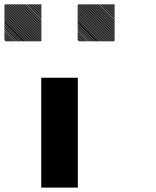

<svg xmlns="http://www.w3.org/2000/svg" viewBox="-21 -854 708 874"><path d="M500.8 -826.7 493.3 -834.2H499.2L500.8 -832.5ZM500.8 -819.2 485.8 -834.2H491.7L500.8 -825ZM500.8 -811.7 478.3 -834.2H484.2L500.8 -817.5ZM500.8 -804.2 470.8 -834.2H476.7L500.8 -810ZM500.8 -796.7 463.3 -834.2H469.2L500.8 -802.5ZM500.8 -789.2 455.8 -834.2H461.7L500.8 -795ZM500.8 -781.7 448.3 -834.2H454.2L500.8 -787.5ZM500.8 -774.2 440.8 -834.2H446.7L500.8 -780ZM500.8 -766.7 433.3 -834.2H439.2L500.8 -772.5ZM500.8 -759.2 425.8 -834.2H430.8L500.8 -764.2ZM500.8 -751.7 418.3 -834.2H424.2L500.8 -757.5ZM500.8 -744.2 410.8 -834.2H416.7L500.8 -750ZM500.8 -736.7 403.3 -834.2H409.2L500.8 -742.5ZM500.8 -729.2 395.8 -834.2H401.7L500.8 -735ZM500.8 -721.7 388.3 -834.2H394.2L500.8 -727.5ZM500.8 -714.2 380.8 -834.2H386.7L500.8 -720ZM500.8 -706.7 373.3 -834.2H379.2L500.8 -712.5ZM500.8 -699.2 365.8 -834.2H371.7L500.8 -705ZM500.8 -691.7 358.3 -834.2H364.2L500.8 -697.5ZM500.8 -684.2 350.8 -834.2H356.7L500.8 -690ZM500.8 -676.7 343.3 -834.2H349.2L500.8 -682.5ZM500.8 -669.2 335.8 -834.2H341.7L500.8 -675ZM496.7 -665.8 332.5 -830 334.2 -834.2 500.8 -667.5ZM489.2 -665.8 332.5 -822.5V-828.3L495 -665.8ZM481.7 -665.8 332.5 -815V-820.8L487.5 -665.8ZM474.2 -665.8 332.5 -807.5V-813.3L480 -665.8ZM466.7 -665.8 332.5 -800V-805.8L472.5 -665.8ZM459.2 -665.8 332.5 -792.5V-798.3L465 -665.8ZM451.7 -665.8 332.5 -785V-790.8L457.5 -665.8ZM444.2 -665.8 332.5 -777.5V-783.3L450 -665.8ZM436.7 -665.8 332.5 -770V-775.8L442.5 -665.8ZM429.2 -665.8 332.5 -762.5V-768.3L435 -665.8ZM420.8 -665.8 332.5 -754.2V-760.8L427.5 -665.8ZM414.2 -665.8 332.5 -747.5V-753.3L420 -665.8ZM406.7 -665.8 332.5 -740V-745.8L412.5 -665.8ZM399.2 -665.8 332.5 -732.5V-738.3L405 -665.8ZM391.7 -665.8 332.5 -725V-730.8L397.5 -665.8ZM384.2 -665.8 332.5 -717.5V-723.3L390 -665.8ZM376.7 -665.8 332.5 -710V-715L381.7 -665.8ZM369.2 -665.8 332.5 -702.5V-708.3L375 -665.8ZM361.7 -665.8 332.5 -695V-700.8L367.5 -665.8ZM354.2 -665.8 332.5 -687.5V-693.3L360 -665.8ZM346.7 -665.8 332.5 -680V-685.8L352.5 -665.8ZM339.2 -665.8 332.5 -672.5V-678.3L345 -665.8ZM167.5 -826.7 160 -834.2H165.8L167.5 -832.5ZM167.5 -819.2 152.5 -834.2H158.3L167.5 -825ZM167.5 -811.7 145 -834.2H150.8L167.5 -817.5ZM167.5 -804.2 137.5 -834.2H143.3L167.5 -810ZM167.5 -796.7 130 -834.2H135.8L167.5 -802.5ZM167.5 -789.2 122.5 -834.2H128.3L167.5 -795ZM167.5 -781.7 115 -834.2H120.8L167.5 -787.5ZM167.5 -774.2 107.5 -834.2H113.3L167.5 -780ZM167.5 -766.7 100 -834.2H105.8L167.5 -772.5ZM167.5 -759.2 92.5 -834.2H97.5L167.5 -764.2ZM167.5 -751.7 85 -834.2H90.8L167.5 -757.5ZM167.5 -744.2 77.5 -834.2H83.3L167.5 -750ZM167.5 -736.7 70 -834.2H75.8L167.5 -742.5ZM167.5 -729.2 62.5 -834.2H68.3L167.5 -735ZM167.5 -721.7 55 -834.2H60.8L167.5 -727.5ZM167.5 -714.2 47.5 -834.2H53.3L167.5 -720ZM167.5 -706.7 40 -834.2H45.8L167.5 -712.5ZM167.5 -699.2 32.5 -834.2H38.3L167.5 -705ZM167.5 -691.7 25 -834.2H30.8L167.5 -697.5ZM167.5 -684.2 17.5 -834.2H23.3L167.5 -690ZM167.5 -676.7 10 -834.2H15.8L167.5 -682.5ZM167.5 -669.2 2.5 -834.2H8.3L167.5 -675ZM163.3 -665.8 -0.8 -830 0.8 -834.2 167.5 -667.5ZM155.8 -665.8 -0.8 -822.5V-828.3L161.7 -665.8ZM148.3 -665.8 -0.8 -815V-820.8L154.2 -665.8ZM140.8 -665.8 -0.8 -807.5V-813.3L146.7 -665.8ZM133.3 -665.8 -0.8 -800V-805.8L139.2 -665.8ZM125.8 -665.8 -0.8 -792.5V-798.3L131.7 -665.8ZM118.3 -665.8 -0.8 -785V-790.8L124.2 -665.8ZM110.8 -665.8 -0.8 -777.5V-783.3L116.7 -665.8ZM103.3 -665.8 -0.8 -770V-775.8L109.2 -665.8ZM95.8 -665.8 -0.8 -762.5V-768.3L101.7 -665.8ZM87.5 -665.8 -0.8 -754.2V-760.8L94.2 -665.8ZM80.8 -665.8 -0.8 -747.5V-753.3L86.7 -665.8ZM73.3 -665.8 -0.8 -740V-745.8L79.2 -665.8ZM65.8 -665.8 -0.8 -732.5V-738.3L71.7 -665.8ZM58.3 -665.8 -0.8 -725V-730.8L64.2 -665.8ZM50.8 -665.8 -0.8 -717.5V-723.3L56.7 -665.8ZM43.3 -665.8 -0.8 -710V-715L48.3 -665.8ZM35.8 -665.8 -0.8 -702.5V-708.3L41.7 -665.8ZM28.3 -665.8 -0.8 -695V-700.8L34.2 -665.8ZM20.8 -665.8 -0.8 -687.5V-693.3L26.7 -665.8ZM13.3 -665.8 -0.8 -680V-685.8L19.2 -665.8ZM5.8 -665.8 -0.8 -672.5V-678.3L11.7 -665.8ZM166.7 -166.7H333.3V0H166.7ZM166.7 -333.3H333.3V0H166.7ZM166.7 -500H333.3V-166.7H166.7Z"/></svg>

Font: 0xA000-Pixelated-Mono
Style: Pixelated-Mono
Weight: 400
Version: Version 0.1